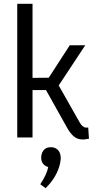

<svg xmlns="http://www.w3.org/2000/svg" viewBox="-20 -728 494 1017"><path d="M418 10.7Q419.9 10.7 421.4 10.7Q422.9 10.7 425.3 10.7Q427.7 10.7 428.7 10.3Q429.7 9.8 432.1 9.8Q434.6 9.8 435.5 9.3Q436.5 8.8 439.5 8.3Q442.4 7.8 443.4 7.8Q444.3 7.8 447.3 7.8L451.2 6.8L447.3 -52.7Q441.4 -51.8 435.5 -51.8Q417 -53.7 402.3 -79.1L291 -275.4L431.6 -488.3H349.6L238.3 -316.4L152.3 -315.4V-708H71.3V0H152.3V-251H223.6L336.9 -48.8Q365.2 1 399.4 8.8Q408.2 10.7 418 10.7ZM301.8 111.3Q301.8 65.4 265.6 53.7Q256.8 51.8 249 51.8Q215.8 51.8 203.1 81.1Q198.2 92.8 198.2 106.4Q198.2 142.6 230.5 155.3Q233.4 156.2 235.4 156.2Q229.5 193.4 193.4 248L221.7 268.6Q282.2 209 297.9 138.7Q300.8 124 301.8 111.3Z"/></svg>

Font: Yaldevi Colombo Medium
Style: Regular
Weight: 500
Designer: Sol Matas, Denzil Rajitha, Kosala Senevirathne and Pathum Egodawatta
Foundry: Mooniak
Version: Version 1.020 ; ttfautohint (v1.6)